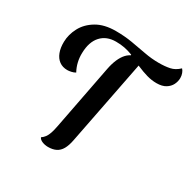

<svg xmlns="http://www.w3.org/2000/svg" viewBox="-162 -861 1025 1035"><g transform="rotate(30 350.0 -343.0)"><path d="M150 -389.7Q120.8 -389.7 99.9 -404.8Q79 -420 68.4 -448Q57.8 -476 58.7 -513Q59.5 -558.5 82.5 -602.2Q105.5 -646 153.1 -674.6Q200.7 -703.2 272.8 -703.2Q326.8 -703.2 374.8 -695.1Q422.7 -687 467.7 -678.4Q512.7 -669.8 558.2 -669.8Q596.3 -669.8 626.1 -676Q655.8 -682.2 681.8 -707.2Q690 -699 694.9 -685.4Q699.8 -671.8 699.8 -657.3Q699.8 -636.2 689.9 -616Q680 -595.8 658.4 -582.4Q636.8 -569 601.7 -569Q570.7 -569 540.5 -577.8Q510.3 -586.5 478.6 -600.2Q446.8 -613.8 408.2 -629.8L407 -634.2Q379.7 -644.7 355.3 -649.3Q331 -654 302 -654Q243.3 -654 209.2 -616.6Q175.2 -579.2 173.7 -510Q172.8 -481 179.1 -454.2Q185.3 -427.3 199 -402.2Q188 -395.7 174.2 -392.7Q160.5 -389.7 150 -389.7ZM267.7 21.2Q248 21.2 231.1 14.3Q214.2 7.5 208.8 -5.2Q220.8 -13 229.8 -25.1Q238.7 -37.2 244.9 -55.4Q251.2 -73.7 256.3 -100.7L334 -503.2Q348 -574.2 380.2 -609.5Q412.5 -644.8 480.2 -647.2L369 -79Q362.2 -43.5 349.6 -21.3Q337 0.8 316.8 11Q296.7 21.2 267.7 21.2Z"/></g></svg>

Font: Sansita Swashed Light
Style: Regular
Weight: 300
Designer: Pablo Cosgaya
Foundry: Omnibus-Type
Version: Version 1.003